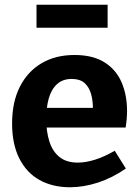

<svg xmlns="http://www.w3.org/2000/svg" viewBox="-20 -778 590 810"><path d="M275 12Q202 12 147 -18.5Q92 -49 61.5 -109.5Q31 -170 31 -257Q31 -347 63.5 -411.5Q96 -476 155 -511Q214 -546 294 -546Q372 -546 421 -515Q470 -484 493 -430.5Q516 -377 516 -310Q516 -293 514.5 -276Q513 -259 510 -240H144V-323H390L372 -310Q373 -350 364.5 -380.5Q356 -411 336.5 -428Q317 -445 283 -445Q244 -445 220 -422.5Q196 -400 185.5 -362Q175 -324 175 -277Q175 -224 188 -182Q201 -140 230.5 -116Q260 -92 308 -92Q342 -92 381.5 -104.5Q421 -117 464 -142L511 -67Q453 -27 392.5 -7.5Q332 12 275 12ZM434 -758V-661H134V-758Z"/></svg>

Font: Bitter Thin
Style: Bold
Weight: 700
Version: Version 3.021